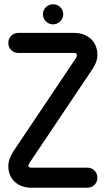

<svg xmlns="http://www.w3.org/2000/svg" viewBox="-20 -879 498 899"><path d="M228 -765Q209 -765 195 -779Q181 -793 181 -812Q181 -832 195 -845.5Q209 -859 228 -859Q248 -859 262 -845.5Q276 -832 276 -812Q276 -793 262 -779Q248 -765 228 -765ZM66 -631Q46 -631 32.5 -644.5Q19 -658 19 -678Q19 -698 32.5 -711.5Q46 -725 66 -725H328Q351 -725 371 -717.5Q391 -710 405.5 -697Q420 -684 428 -664.5Q436 -645 436 -622Q436 -603 429 -586Q422 -569 412 -554L120 -119Q117 -114 115 -110Q113 -106 113 -102Q113 -94 127 -94H389Q409 -94 422.5 -80.5Q436 -67 436 -47Q436 -27 422.5 -13.5Q409 0 389 0H127Q105 0 85.5 -6.5Q66 -13 51 -26Q36 -39 27.5 -58Q19 -77 19 -101Q19 -120 26 -138Q33 -156 43 -171L335 -606Q340 -613 340 -621Q340 -631 328 -631Z"/></svg>

Font: VDS
Style: Regular
Weight: 400
Designer: artmaker
Foundry: artmaker
Version: Version 1.000 2009 initial release